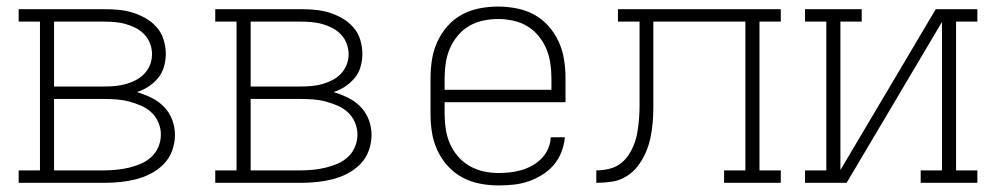

<svg xmlns="http://www.w3.org/2000/svg" viewBox="-20 -558 3040 586"><path d="M37 0V-38H102V-492H37V-530H298Q320 -530 342 -528Q364 -526 385 -519.5Q406 -513 425 -502Q444 -491 458.5 -474.5Q473 -458 479.5 -436.5Q486 -415 486 -394Q486 -374 480.5 -354.5Q475 -335 462.5 -320Q450 -305 433.5 -294Q417 -283 398 -277Q421 -270 442.5 -259.5Q464 -249 480.5 -232Q497 -215 505.5 -192.5Q514 -170 514 -146Q514 -122 505.5 -98.5Q497 -75 480 -57.5Q463 -40 441 -28.5Q419 -17 395.5 -11Q372 -5 347.5 -2.5Q323 0 298 0ZM145 -294H298Q315 -294 331.5 -295.5Q348 -297 364 -301.5Q380 -306 394.5 -313.5Q409 -321 420.5 -333Q432 -345 438 -360.5Q444 -376 444 -393Q444 -409 438 -425Q432 -441 420.5 -453Q409 -465 394.5 -472.5Q380 -480 364 -484.5Q348 -489 331.5 -490.5Q315 -492 298 -492H145ZM298 -38Q317 -38 336.5 -40Q356 -42 374.5 -46.5Q393 -51 410.5 -58.5Q428 -66 442 -79Q456 -92 463.5 -110Q471 -128 471 -147Q471 -166 463.5 -184Q456 -202 442 -215Q428 -228 410.5 -235.5Q393 -243 374.5 -248Q356 -253 336.5 -254.5Q317 -256 298 -256H145V-38Z M637 0V-38H702V-492H637V-530H898Q920 -530 942 -528Q964 -526 985 -519.5Q1006 -513 1025 -502Q1044 -491 1058.5 -474.5Q1073 -458 1079.5 -436.5Q1086 -415 1086 -394Q1086 -374 1080.5 -354.5Q1075 -335 1062.5 -320Q1050 -305 1033.5 -294Q1017 -283 998 -277Q1021 -270 1042.5 -259.5Q1064 -249 1080.5 -232Q1097 -215 1105.5 -192.5Q1114 -170 1114 -146Q1114 -122 1105.5 -98.5Q1097 -75 1080 -57.5Q1063 -40 1041 -28.5Q1019 -17 995.5 -11Q972 -5 947.5 -2.5Q923 0 898 0ZM745 -294H898Q915 -294 931.5 -295.5Q948 -297 964 -301.5Q980 -306 994.5 -313.5Q1009 -321 1020.5 -333Q1032 -345 1038 -360.5Q1044 -376 1044 -393Q1044 -409 1038 -425Q1032 -441 1020.5 -453Q1009 -465 994.5 -472.5Q980 -480 964 -484.5Q948 -489 931.5 -490.5Q915 -492 898 -492H745ZM898 -38Q917 -38 936.5 -40Q956 -42 974.5 -46.5Q993 -51 1010.5 -58.5Q1028 -66 1042 -79Q1056 -92 1063.5 -110Q1071 -128 1071 -147Q1071 -166 1063.5 -184Q1056 -202 1042 -215Q1028 -228 1010.5 -235.5Q993 -243 974.5 -248Q956 -253 936.5 -254.5Q917 -256 898 -256H745V-38Z M1502 8Q1473 8 1444.5 2.5Q1416 -3 1391 -16.5Q1366 -30 1346.5 -51.5Q1327 -73 1315 -99Q1303 -125 1298.5 -153Q1294 -181 1294 -210V-320Q1294 -348 1298.5 -376.5Q1303 -405 1315 -431Q1327 -457 1346 -478.5Q1365 -500 1390 -513.5Q1415 -527 1443.5 -532.5Q1472 -538 1500 -538Q1528 -538 1556.5 -532.5Q1585 -527 1610 -513.5Q1635 -500 1654 -478.5Q1673 -457 1685 -431Q1697 -405 1701.5 -376.5Q1706 -348 1706 -320V-246H1337V-210Q1337 -187 1340.5 -164Q1344 -141 1353 -120Q1362 -99 1377.5 -81Q1393 -63 1413 -51.5Q1433 -40 1455.5 -35Q1478 -30 1502 -30Q1519 -30 1537 -32Q1555 -34 1572 -39Q1589 -44 1605 -53Q1621 -62 1633.5 -75Q1646 -88 1653 -104.5Q1660 -121 1661 -139H1704Q1702 -116 1693.5 -94Q1685 -72 1670 -54.5Q1655 -37 1635 -24.5Q1615 -12 1593 -4.5Q1571 3 1548 5.5Q1525 8 1502 8ZM1663 -284V-320Q1663 -343 1659.5 -366Q1656 -389 1647 -410Q1638 -431 1623 -449Q1608 -467 1588.5 -478.5Q1569 -490 1546 -495Q1523 -500 1500 -500Q1477 -500 1454 -495Q1431 -490 1411.5 -478.5Q1392 -467 1377 -449Q1362 -431 1353 -410Q1344 -389 1340.5 -366Q1337 -343 1337 -320V-284Z M1800 0V-38Q1819 -38 1838.5 -42.5Q1858 -47 1873.5 -58.5Q1889 -70 1899.5 -86.5Q1910 -103 1916.5 -121Q1923 -139 1926 -158.5Q1929 -178 1930.5 -197Q1932 -216 1932 -235.5Q1932 -255 1932 -275Q1932 -276 1932 -277Q1932 -278 1932 -279V-281Q1932 -281 1932 -281.5Q1932 -282 1932 -282V-492H1866V-530H2363V-492H2298V-38H2363V0H2190V-38H2255V-492H1974V-283Q1974 -282 1974 -281Q1974 -280 1974 -280V-278Q1974 -255 1974 -231Q1974 -207 1972 -183.5Q1970 -160 1965 -136.5Q1960 -113 1950.5 -91.5Q1941 -70 1926.5 -51Q1912 -32 1891.5 -19.5Q1871 -7 1847.5 -3.5Q1824 0 1800 0Z M2437 0V-38H2502V-492H2437V-530H2610V-492H2545V-39L2836 -530H2963V-492H2898V-38H2963V0H2790V-38H2855V-491L2564 0Z"/></svg>

Font: Iosevka Slab XLtEx
Style: Regular
Weight: 200
Width: 7
Monospace: yes
Designer: Belleve Invis
Foundry: Belleve Invis
Version: Version 11.1.0; ttfautohint (v1.8.3)